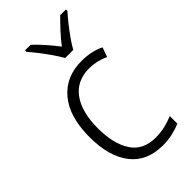

<svg xmlns="http://www.w3.org/2000/svg" viewBox="-240 -829 903 903"><g transform="rotate(-45 211.0 -377.5)"><path d="M270 10Q164 10 108.5 -61.5Q53 -133 53 -262Q53 -397 114 -469.5Q175 -542 279 -542Q313 -542 342.5 -535.5Q372 -529 395 -517L378 -470Q330 -492 280 -492Q198 -492 154 -432Q110 -372 110 -263Q110 -161 149 -100.5Q188 -40 272 -40Q305 -40 334.5 -47Q364 -54 390 -65V-15Q366 -4 335.5 3Q305 10 270 10ZM235 -606Q223 -628 204 -655.5Q185 -683 164.5 -709.5Q144 -736 127 -755V-765H164Q188 -743 214 -713.5Q240 -684 262 -655Q285 -685 310 -712Q335 -739 361 -765H399V-755Q381 -735 360 -708.5Q339 -682 320 -655Q301 -628 289 -606Z"/></g></svg>

Font: Noto Sans Myanmar SemiCondensed Light
Style: Regular
Weight: 300
Width: 4
Designer: Monotype Design Team
Foundry: Monotype Imaging Inc.
Version: Version 2.107; ttfautohint (v1.8.4.7-5d5b)